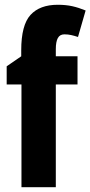

<svg xmlns="http://www.w3.org/2000/svg" viewBox="-20 -785 379 805"><path d="M305 -431H214V0H70V-431H8V-507L69 -549V-574Q69 -680 108 -722.5Q147 -765 222 -765Q256 -765 283 -759Q310 -753 339 -741L307 -630Q292 -635 278.5 -638Q265 -641 250 -641Q231 -641 222.5 -625.5Q214 -610 214 -579V-549H305Z"/></svg>

Font: Noto Sans Gujarati ExtraCondensed ExtraBold
Style: Regular
Weight: 800
Width: 2
Designer: Jelle Bosma - Monotype Design Team, Universal Thirst
Foundry: Monotype Imaging Inc.
Version: Version 2.106; ttfautohint (v1.8.4.7-5d5b)